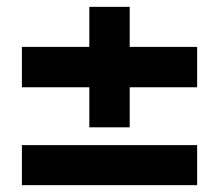

<svg xmlns="http://www.w3.org/2000/svg" viewBox="-20 -685 640 561"><path d="M359 -313H241V-430H44V-548H241V-665H359V-548H556V-430H359ZM556 -144H44V-261H556Z"/></svg>

Font: Tanohe Sans SemiBold
Style: Regular
Weight: 600
Designer: Village Type and Design LLC & Cristiano Sobral
Foundry: Cooper Hewitt Smithsonian Design Museum
Version: Version 1.00;September 29, 2021;FontCreator 13.0.0.2655 64-b